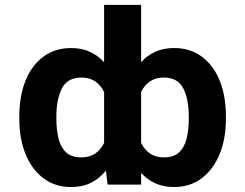

<svg xmlns="http://www.w3.org/2000/svg" viewBox="-20 -747 992 777"><path d="M894.2 -275.6V-265.6Q894.2 -185 868.6 -122.9Q843 -60.7 796 -25.4Q748.9 9.9 684.3 9.9Q641.7 9.9 608.7 -5.1Q575.6 -20.2 551.1 -47.2V0H415.5L408.7 -56.5Q383.5 -25.2 348.7 -7.6Q313.9 9.9 267.8 9.9Q203.1 9.9 156.1 -25.4Q109 -60.7 83.6 -122.9Q58.2 -185 58.2 -265.6V-275.6Q58.2 -359 83.6 -421.3Q109 -483.7 156.1 -518.1Q203.1 -552.6 267.8 -552.6Q310.7 -552.6 343.8 -537.5Q376.8 -522.4 401.3 -495V-727.3H551.1V-495.4Q575.6 -522.7 608.7 -537.6Q641.7 -552.6 684.3 -552.6Q749.3 -552.6 796.3 -518.1Q843.4 -483.7 868.8 -421.3Q894.2 -359 894.2 -275.6ZM208.1 -275.6V-265.6Q208.1 -222.7 216.6 -187.3Q225.1 -152 247 -131Q268.8 -110.1 308.9 -110.1Q342.3 -110.1 365.1 -125.5Q387.8 -141 401.3 -168.7V-374.3Q387.8 -402.3 365.1 -417.8Q342.3 -433.2 309.7 -433.2Q253.2 -433.2 230.6 -389.4Q208.1 -345.5 208.1 -275.6ZM744 -265.6V-275.6Q744 -345.5 721.6 -389.4Q699.2 -433.2 642.8 -433.2Q610.4 -433.2 587.5 -418Q564.6 -402.7 551.1 -375V-168.7Q564.6 -141 587.4 -125.5Q610.1 -110.1 643.5 -110.1Q683.6 -110.1 705.4 -131Q727.3 -152 735.6 -187.3Q744 -222.7 744 -265.6Z"/></svg>

Font: Inter Zeller
Style: Bold
Weight: 700
Designer: Rasmus Andersson; Joe Bland
Foundry: zeller
Version: Version 3.015;git-dec3a8cb1